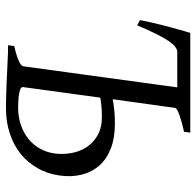

<svg xmlns="http://www.w3.org/2000/svg" viewBox="-27 -628 662 648"><g transform="rotate(90 304.0 -304.0)"><path d="M373.5 -316.9Q355 -316.9 339.4 -315.4Q323.7 -314 309.6 -311.5L273.9 -50.8Q273.4 -47.4 277.8 -43Q290.5 -37.6 308.1 -35.9Q325.7 -34.2 342.8 -34.2Q374 -34.2 400.9 -43.2Q427.7 -52.2 448 -68.4Q468.3 -84.5 481.2 -107.2Q494.1 -129.9 498 -157.2Q501.5 -184.1 496.8 -212.4Q492.2 -240.7 477.5 -263.9Q462.9 -287.1 437.3 -302Q411.6 -316.9 373.5 -316.9ZM572.3 -173.8Q566.4 -132.3 547.1 -98.9Q527.8 -65.4 498.3 -42Q468.8 -18.6 429.9 -5.9Q391.1 6.8 346.7 6.8Q336.9 6.8 323.7 6.6Q310.5 6.3 295.4 5.9Q280.3 5.4 263.9 4.9Q247.6 4.4 232.4 3.4Q196.3 2 156.2 0H132.8L135.3 -21Q166 -27.8 184.3 -35.9Q202.6 -43.9 203.6 -50.8L274.9 -571.3H155.8Q147.5 -571.3 138.2 -564.5Q128.9 -557.6 118.2 -541.7Q107.4 -525.9 94.5 -500Q81.5 -474.1 65.4 -436L47.9 -445.3Q50.3 -459.5 55.7 -483.2Q61 -506.8 67.6 -531.7Q74.2 -556.6 80.6 -579.6Q86.9 -602.5 91.3 -615.2H427.7L424.8 -594.2Q409.7 -590.8 395.3 -586.9Q380.9 -583 369.6 -579.1Q358.4 -575.2 351.6 -571.3Q344.7 -567.4 344.2 -564L314.9 -353.5Q334 -356.9 354.5 -358.9Q375 -360.8 397 -360.8Q445.3 -360.8 480.7 -347.2Q516.1 -333.5 538.3 -308.6Q560.5 -283.7 569.3 -249.3Q578.1 -214.8 572.3 -173.8Z"/></g></svg>

Font: Gentium Plus
Style: Italic
Weight: 400
Italic angle: -8°
Designer: J. Victor Gaultney, Annie Olsen, Iska Routamaa
Foundry: SIL International
Version: Version 1.510